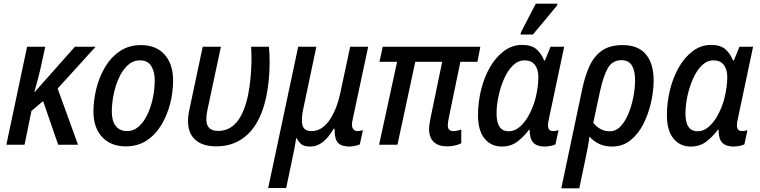

<svg xmlns="http://www.w3.org/2000/svg" viewBox="-20 -796 4181 1056"><path d="M15 0 129 -539H229L200 -407Q193 -377 184.5 -346.5Q176 -316 169 -290H171L392 -539H506L297 -309L409 0H300L217 -240L153 -186L115 0Z M672 9Q590 9 542 -42Q494 -93 494 -183Q494 -243 509.5 -307Q525 -371 557 -425.5Q589 -480 638.5 -514Q688 -548 755 -548Q838 -548 885 -496Q932 -444 932 -353Q932 -290 916 -226.5Q900 -163 868 -109.5Q836 -56 787 -23.5Q738 9 672 9ZM680 -75Q714 -75 741.5 -98.5Q769 -122 789 -162.5Q809 -203 820 -253.5Q831 -304 831 -358Q831 -401 812 -432.5Q793 -464 749 -464Q712 -464 683 -437.5Q654 -411 634.5 -368.5Q615 -326 605 -276.5Q595 -227 595 -181Q595 -130 617 -102.5Q639 -75 680 -75Z M1169 9Q1079 9 1039.5 -43Q1000 -95 1022 -195L1095 -539H1195L1121 -192Q1108 -131 1122.5 -103.5Q1137 -76 1181 -76Q1302 -76 1344 -271Q1352 -310 1357 -357.5Q1362 -405 1363 -452.5Q1364 -500 1361 -539H1459Q1463 -502 1463 -455Q1463 -408 1458.5 -359Q1454 -310 1445 -267Q1417 -131 1346.5 -61Q1276 9 1169 9Z M1455 238 1620 -539H1720L1649 -202Q1635 -140 1643.5 -107.5Q1652 -75 1694 -75Q1749 -75 1790 -132Q1831 -189 1852 -286L1906 -539H2005L1919 -136Q1912 -104 1920.5 -89.5Q1929 -75 1946 -75Q1953 -75 1962 -77Q1971 -79 1976 -80L1959 -2Q1952 2 1934 6Q1916 10 1902 10Q1860 10 1840 -9.5Q1820 -29 1820 -88H1815Q1790 -43 1757.5 -16.5Q1725 10 1685 10Q1654 10 1638.5 -2Q1623 -14 1612 -36H1609Q1606 -15 1600.5 15Q1595 45 1588 76L1554 238Z M2438 9Q2391 9 2365.5 -15.5Q2340 -40 2340 -85Q2340 -99 2342.5 -115.5Q2345 -132 2349 -152L2412 -456H2264L2166 0H2065L2164 -456H2067L2085 -539H2622L2606 -456H2512L2448 -146Q2443 -122 2443 -106Q2443 -75 2474 -75Q2485 -75 2496 -77.5Q2507 -80 2517 -84V-8Q2501 0 2481 4.5Q2461 9 2438 9Z M2740 10Q2681 10 2645 -34Q2609 -78 2609 -163Q2609 -233 2626 -302Q2643 -371 2675 -426.5Q2707 -482 2752 -515.5Q2797 -549 2852 -549Q2902 -549 2929 -526.5Q2956 -504 2973 -463H2977L3008 -539H3083L3000 -147Q2997 -135 2995.5 -125Q2994 -115 2994 -106Q2994 -75 3022 -75Q3037 -75 3052 -80L3035 -2Q3026 3 3008.5 6.5Q2991 10 2976 10Q2934 10 2913.5 -11Q2893 -32 2893 -83H2890Q2859 -42 2824 -16Q2789 10 2740 10ZM2778 -74Q2811 -74 2839.5 -99Q2868 -124 2889.5 -164Q2911 -204 2924 -250Q2933 -285 2937 -316Q2941 -347 2941 -372Q2941 -414 2922 -439Q2903 -464 2865 -464Q2830 -464 2801.5 -436.5Q2773 -409 2753 -364Q2733 -319 2722 -268Q2711 -217 2711 -171Q2711 -74 2778 -74ZM2843 -606 2845 -618 2927 -776H3046L3044 -766L2911 -606Z M3182 -305Q3197 -377 3222 -432Q3247 -487 3290.5 -517.5Q3334 -548 3405 -548Q3490 -548 3532.5 -497Q3575 -446 3575 -355Q3575 -295 3560.5 -231.5Q3546 -168 3518 -113Q3490 -58 3447 -24Q3404 10 3347 10Q3305 10 3274.5 -5Q3244 -20 3222 -45Q3218 -14 3212.5 15.5Q3207 45 3200 78L3166 240H3067ZM3334 -74Q3368 -74 3394 -102Q3420 -130 3437.5 -173.5Q3455 -217 3464 -265.5Q3473 -314 3473 -355Q3473 -406 3455.5 -435.5Q3438 -465 3398 -465Q3348 -465 3323 -421Q3298 -377 3279 -289L3243 -121Q3258 -101 3281 -87.5Q3304 -74 3334 -74Z M3779 10Q3720 10 3684 -34Q3648 -78 3648 -163Q3648 -233 3665 -302Q3682 -371 3714 -426.5Q3746 -482 3791 -515.5Q3836 -549 3891 -549Q3941 -549 3968 -526.5Q3995 -504 4012 -463H4016L4047 -539H4122L4039 -147Q4036 -135 4034.5 -125Q4033 -115 4033 -106Q4033 -75 4061 -75Q4076 -75 4091 -80L4074 -2Q4065 3 4047.5 6.5Q4030 10 4015 10Q3973 10 3952.5 -11Q3932 -32 3932 -83H3929Q3898 -42 3863 -16Q3828 10 3779 10ZM3817 -74Q3850 -74 3878.5 -99Q3907 -124 3928.5 -164Q3950 -204 3963 -250Q3972 -285 3976 -316Q3980 -347 3980 -372Q3980 -414 3961 -439Q3942 -464 3904 -464Q3869 -464 3840.5 -436.5Q3812 -409 3792 -364Q3772 -319 3761 -268Q3750 -217 3750 -171Q3750 -74 3817 -74Z"/></svg>

Font: Noto Sans SemiCondensed Medium
Style: Italic
Weight: 500
Width: 4
Italic angle: -12°
Designer: Monotype Design Team
Foundry: Monotype Imaging Inc.
Version: Version 2.013; ttfautohint (v1.8.4.7-5d5b)